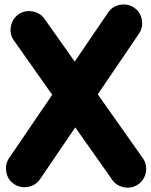

<svg xmlns="http://www.w3.org/2000/svg" viewBox="-20 -757 678 862"><path d="M43 69.3Q14.6 50.3 8.3 15.6Q2 -19 21 -47.4L214.4 -331.5L42.5 -575.2Q22.5 -603 28.8 -637.9Q35.2 -672.9 63 -692.4Q90.8 -711.9 125.7 -705.8Q160.6 -699.7 180.2 -671.9L315.4 -480.5L465.3 -700.7Q484.4 -729 519 -735.4Q553.7 -741.7 582 -722.7Q610.4 -703.6 616.7 -668.9Q623 -634.3 604 -606L418.9 -333.5L621.6 -46.4Q641.1 -18.6 635 15.9Q628.9 50.3 601.1 70.3Q573.2 89.8 538.3 84Q503.4 78.1 483.9 50.3L317.9 -185.1L159.7 47.4Q140.6 75.7 106 82Q71.3 88.4 43 69.3Z"/></svg>

Font: Mikhak-FD Black
Style: Regular
Weight: 900
Designer: Amin Abedi
Version: Version 3.2